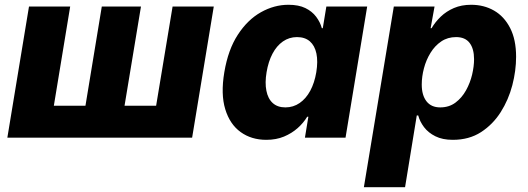

<svg xmlns="http://www.w3.org/2000/svg" viewBox="-20 -568 2178 792"><path d="M99.6 -541H269.5L202.1 -131.8H332.5L399.9 -541H561.5L493.7 -131.8H624L691.9 -541H861.8L772.5 0H10.3Z M1078.6 8.8Q1017.1 8.8 972.7 -23.2Q928.2 -55.2 909.2 -117.4Q890.1 -179.7 905.3 -270Q920.9 -363.3 961.2 -425Q1001.5 -486.8 1056.4 -517.6Q1111.3 -548.3 1169.9 -548.3Q1211.9 -548.3 1239.7 -534.7Q1267.6 -521 1284.2 -498.8Q1300.8 -476.6 1307.6 -451.7H1311.5L1326.2 -541H1494.6L1405.3 0H1237.8L1252 -86.4H1247.1Q1231.9 -61 1207.8 -39.6Q1183.6 -18.1 1151.4 -4.6Q1119.1 8.8 1078.6 8.8ZM1157.2 -125Q1189.9 -125 1216.1 -143.1Q1242.2 -161.1 1259.8 -193.6Q1277.3 -226.1 1284.7 -270Q1292 -314.9 1285.2 -347.4Q1278.3 -379.9 1258.1 -397.5Q1237.8 -415 1205.1 -415Q1172.9 -415 1147 -397Q1121.1 -378.9 1104 -346.4Q1086.9 -314 1079.6 -270Q1072.3 -226.6 1078.9 -193.6Q1085.4 -160.6 1105.2 -142.8Q1125 -125 1157.2 -125Z M1481 204.1 1604.5 -541H1772.5L1756.3 -451.7H1760.3Q1775.4 -477.5 1798.3 -499.5Q1821.3 -521.5 1852.5 -534.9Q1883.8 -548.3 1923.3 -548.3Q1976.1 -548.3 2017.8 -524.4Q2059.6 -500.5 2084.2 -452.6Q2108.9 -404.8 2108.9 -333.5Q2108.9 -276.4 2093.3 -216.3Q2077.6 -156.2 2045.4 -105.5Q2013.2 -54.7 1964.1 -22.9Q1915 8.8 1847.7 8.8Q1805.2 8.8 1775.9 -5.9Q1746.6 -20.5 1729.2 -43.5Q1711.9 -66.4 1705.1 -91.8H1699.2L1650.9 204.1ZM1795.9 -125Q1832.5 -125 1858.9 -144.8Q1885.3 -164.6 1902.3 -195.3Q1919.4 -226.1 1927.5 -260.3Q1935.5 -294.4 1935.5 -323.7Q1935.5 -366.7 1917.2 -390.9Q1898.9 -415 1861.3 -415Q1826.7 -415 1800.3 -397.2Q1773.9 -379.4 1755.9 -350.1Q1737.8 -320.8 1728.8 -286.4Q1719.7 -252 1719.7 -219.2Q1719.7 -175.3 1739.3 -150.1Q1758.8 -125 1795.9 -125Z"/></svg>

Font: Inter 17pt ExtraBold
Style: Italic
Weight: 800
Italic angle: -9.3988°
Version: Version 4.001;git-66647c0bb